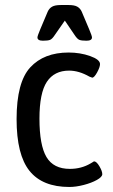

<svg xmlns="http://www.w3.org/2000/svg" viewBox="-20 -738 448 764"><path d="M46 -264Q46 -411 100.5 -470Q155 -529 253 -529Q299 -529 338.5 -515Q378 -501 378 -483Q378 -471 366.5 -450Q355 -429 347 -429Q346 -429 336 -433Q294 -457 255 -457Q196 -457 166.5 -412.5Q137 -368 137 -266Q137 -160 165 -113Q193 -66 258 -66Q304 -66 341 -88Q345 -90 348.5 -92.5Q352 -95 354 -96Q364 -96 375.5 -76.5Q387 -57 387 -45Q387 -34 365.5 -22Q344 -10 313 -2Q282 6 256 6Q149 6 97.5 -58Q46 -122 46 -264ZM129 -589Q129 -595 140 -621L170 -692Q176 -705 187.5 -711.5Q199 -718 222 -718H253Q276 -718 287.5 -711.5Q299 -705 305 -692L335 -621Q346 -595 346 -589Q346 -576 324 -576Q304 -576 295.5 -579.5Q287 -583 276 -600L238 -656L199 -600Q188 -583 179.5 -579.5Q171 -576 151 -576Q129 -576 129 -589Z"/></svg>

Font: Asap Condensed
Style: Regular
Weight: 400
Designer: Pablo Cosgaya
Foundry: Omnibus-Type
Version: Version 1.010; ttfautohint (v1.8)